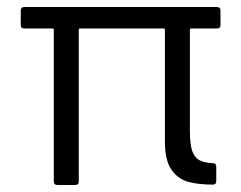

<svg xmlns="http://www.w3.org/2000/svg" viewBox="-20 -526 686 546"><path d="M607 -455Q607 -445 597 -445H524Q520 -445 520 -441V-153Q520 -116 526.5 -97Q533 -78 547 -70.5Q561 -63 585 -62Q595 -62 595 -52V-11Q595 -1 585 -1Q544 -1 515 -9Q486 -17 467.5 -43.5Q449 -70 449 -122V-441Q449 -445 445 -445H208Q204 -445 204 -441V-10Q204 0 194 0H143Q133 0 133 -10V-441Q133 -445 129 -445H49Q39 -445 39 -455V-496Q39 -506 49 -506H597Q607 -506 607 -496Z"/></svg>

Font: LinhAnh
Style: Regular
Weight: 400
Designer: Jeremy Tribby
Foundry: Tribby Type
Version: Version 1.408